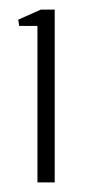

<svg xmlns="http://www.w3.org/2000/svg" viewBox="-20 -820 184 400"><path d="M58 -440V-766H20L18 -779L65 -800H94V-440Z"/></svg>

Font: Big Shoulders Stencil Text SC Thin
Style: Regular
Weight: 100
Designer: Patric King
Foundry: XO Type Co
Version: Version 2.001